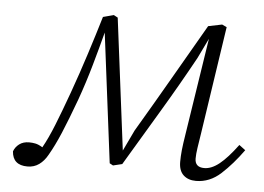

<svg xmlns="http://www.w3.org/2000/svg" viewBox="-42 -545 841 611"><g transform="rotate(5 378.5 -239.0)"><path d="M66 13Q19 13 16 -31Q21 -45 33.5 -54.5Q46 -64 65 -64Q75 -64 85 -62Q95 -60 108 -52Q125 -82 143 -127Q161 -172 183 -233Q206 -297 226.5 -361Q247 -425 264 -482L298 -491L311 -484L364 -64L396 -131Q447 -217 498 -305.5Q549 -394 600 -482L644 -491L659 -484L607 -138Q603 -113 600 -93Q597 -73 597 -59Q597 -31 627 -31Q650 -31 675 -51Q700 -71 732 -114L752 -99Q719 -53 683.5 -20.5Q648 12 604 12Q579 12 564 -2Q549 -16 549 -44Q549 -62 551 -81.5Q553 -101 558 -132L606 -442L575 -378Q525 -287 472 -198.5Q419 -110 366 -21L337 -14L326 -20L274 -433Q261 -383 245 -326.5Q229 -270 209 -214Q184 -146 166 -103.5Q148 -61 130 -30Q119 -10 103 1.5Q87 13 66 13Z"/></g></svg>

Font: Source Serif 4 SmText Light
Style: Italic
Weight: 300
Italic angle: -12°
Designer: Frank Grießhammer
Foundry: Adobe
Version: Version 4.005;hotconv 1.1.0;makeotfexe 2.6.0